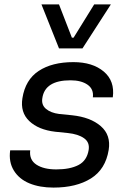

<svg xmlns="http://www.w3.org/2000/svg" viewBox="-20 -830 576 866"><path d="M352.1 -611.8H246.1L167 -810.1H246.1L304.2 -660.2H312L404.8 -810.1H480ZM221.2 16.1Q159.2 16.1 112.8 -2.9Q66.4 -22 42.5 -60.8Q18.6 -99.6 25.9 -151.9H116.2Q111.3 -108.9 144.3 -87.4Q177.2 -65.9 233.9 -65.9Q295.9 -65.9 334 -85.7Q372.1 -105.5 379.9 -153.8Q385.3 -188 359.1 -206.5Q333 -225.1 286.1 -230L229 -235.8Q153.3 -244.6 112.1 -283.9Q70.8 -323.2 81.1 -387.2Q94.2 -470.2 154.5 -510Q214.8 -549.8 311 -549.8Q397.5 -549.8 448 -507.3Q498.5 -464.8 488.8 -391.1H398.9Q403.3 -428.2 374.8 -448Q346.2 -467.8 297.9 -467.8Q182.6 -467.8 170.9 -387.2Q166 -356.9 187.5 -338.9Q209 -320.8 247.1 -315.9L305.2 -310.1Q388.2 -301.3 434.6 -261Q481 -220.7 470.2 -153.8Q456.1 -66.4 390.1 -25.1Q324.2 16.1 221.2 16.1Z"/></svg>

Font: Sora Italic
Style: Regular
Weight: 400
Designer: Jonathan Barnbrook, Julián Moncada
Foundry: Barnbrook Fonts
Version: Version 2.000